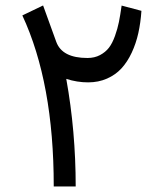

<svg xmlns="http://www.w3.org/2000/svg" viewBox="-20 -676 590 696"><path d="M174.8 -1.5Q174.8 -375.5 61 -620.1L136.2 -656.2L184.1 -523.9Q205.6 -465.8 296.9 -465.8Q322.8 -465.8 342.5 -476.3Q362.3 -486.8 374.8 -502.9Q387.2 -519 396.7 -545.4Q406.2 -571.8 411.1 -596.4Q416 -621.1 420.9 -655.8L492.7 -636.7Q489.7 -593.3 481.4 -555.9Q473.1 -518.6 457.5 -485.1Q441.9 -451.7 420.4 -428.2Q398.9 -404.8 367.9 -391.1Q336.9 -377.4 299.3 -377.4Q259.3 -377.4 220.2 -390.1Q254.4 -200.7 254.4 0H174.8Z"/></svg>

Font: Samim FD-WOL
Style: FD-WOL
Weight: 400
Foundry: DejaVu fonts team - Redesigned by Saber Rastikerdar
Version: Version 4.0.0